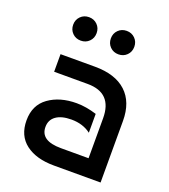

<svg xmlns="http://www.w3.org/2000/svg" viewBox="-127 -771 757 862"><g transform="rotate(20 251.5 -340.0)"><path d="M327 -282V-192Q289 -221 234 -221Q187 -221 161 -202.5Q135 -184 135 -150Q135 -84 233 -84H365V-275Q365 -396 247 -396H87V-480H252Q349 -480 401 -432Q453 -384 453 -294V0H230Q145 0 95 -38Q45 -76 45 -149Q45 -222 98 -260Q151 -298 231 -298Q276 -298 327 -282ZM111 -584Q95 -600 95 -624Q95 -648 111 -664Q127 -680 151 -680Q175 -680 191 -664Q207 -648 207 -624Q207 -600 191 -584Q175 -568 151 -568Q127 -568 111 -584ZM291 -584Q275 -600 275 -624Q275 -648 291 -664Q307 -680 331 -680Q355 -680 371 -664Q387 -648 387 -624Q387 -600 371 -584Q355 -568 331 -568Q307 -568 291 -584Z"/></g></svg>

Font: Baumans
Style: Regular
Weight: 400
Designer: Henadij Zarechnjuk
Foundry: Cyreal (www.cyreal.org)
Version: Version 001.001